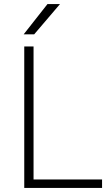

<svg xmlns="http://www.w3.org/2000/svg" viewBox="-20 -930 555 950"><path d="M100 -700H146V-42H485V0H100ZM215 -910H277L149 -760H97Z"/></svg>

Font: Retni Sans Light
Style: Regular
Weight: 300
Designer: Vitaly Kuzmin
Foundry: ParaType Ltd.
Version: Version 1.00;March 2, 2019;FontCreator 11.5.0.2425 64-bit; t